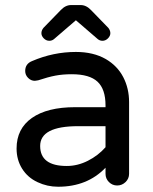

<svg xmlns="http://www.w3.org/2000/svg" viewBox="-20 -709 589 740"><path d="M125 -6.8Q86.9 -24.4 65.4 -58.6Q43.9 -92.8 43.9 -136.7Q43.9 -212.9 103 -254.4Q162.1 -295.9 269.5 -295.9H386.7V-302.7Q386.7 -365.2 356 -394Q325.2 -422.9 256.8 -422.9Q221.7 -422.9 193.4 -417.5Q165 -412.1 127 -399.4L114.3 -397.5Q99.6 -397.5 88.4 -408.7Q77.1 -419.9 77.1 -435.5Q77.1 -462.9 103.5 -473.6Q185.5 -508.8 272.5 -508.8Q339.8 -508.8 387.7 -481.4Q432.6 -455.1 455.1 -411.6Q477.5 -368.2 477.5 -315.4V-39.1Q477.5 -20.5 463.9 -7.3Q450.2 5.9 431.6 5.9Q413.1 5.9 399.9 -7.3Q386.7 -20.5 386.7 -39.1V-62.5Q316.4 10.7 204.1 10.7Q162.1 10.7 125 -6.8ZM237.3 -69.3Q279.3 -69.3 318.8 -89.4Q358.4 -109.4 386.7 -141.6V-222.7H281.2Q134.8 -222.7 134.8 -146.5Q134.8 -69.3 237.3 -69.3ZM147.5 -601.6 213.9 -669.9Q232.4 -689.5 253.9 -689.5H291Q312.5 -689.5 331.1 -669.9L397.5 -601.6Q405.3 -591.8 405.3 -581.1Q405.3 -570.3 396 -561Q386.7 -551.8 375 -551.8Q364.3 -551.8 356.4 -558.6L272.5 -630.9L188.5 -558.6Q180.7 -551.8 169.9 -551.8Q158.2 -551.8 148.9 -561Q139.6 -570.3 139.6 -581.1Q139.6 -591.8 147.5 -601.6Z"/></svg>

Font: jf-openhuninn-2.0
Style: Regular
Weight: 400
Designer: [Kosugi Maru]
Designed by MOTOYA      

[Varela Round]
Joe Prince (Latin component); Avraham Cornfeld (Hebrew component)
Foundry: justfont CO.,LTD.
Version: 2.0